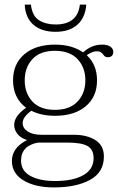

<svg xmlns="http://www.w3.org/2000/svg" viewBox="-20 -675 515 839"><path d="M88 -655H115Q121 -605 150.5 -586.5Q180 -568 223 -568Q319 -568 329 -655H357Q353 -598 318 -567Q283 -536 223 -536Q162 -536 126.5 -566.5Q91 -597 88 -655ZM475 -449Q475 -425 451 -425Q443 -425 439 -428Q435 -431 431 -437Q425 -444 419.5 -447.5Q414 -451 402 -451Q385 -451 359 -434Q404 -392 404 -324Q404 -252 354.5 -210.5Q305 -169 220 -169Q161 -169 117 -191Q79 -164 79 -137Q79 -115 101 -100.5Q123 -86 162 -86H305Q359 -86 396.5 -63Q434 -40 434 9Q434 78 373.5 111Q313 144 216 144Q134 144 83 113.5Q32 83 32 28Q32 -29 98 -63Q70 -72 56 -90Q42 -108 42 -129Q42 -168 94 -204Q37 -247 37 -324Q37 -396 86.5 -438Q136 -480 220 -480Q295 -480 343 -446Q380 -480 426 -480Q450 -480 462.5 -471Q475 -462 475 -449ZM353 -324Q353 -380 319 -416.5Q285 -453 220 -453Q155 -453 121.5 -416.5Q88 -380 88 -324Q88 -268 121.5 -231.5Q155 -195 220 -195Q285 -195 319 -231.5Q353 -268 353 -324ZM146 -52Q72 -38 72 27Q72 71 112.5 93.5Q153 116 221 116Q299 116 344 90.5Q389 65 389 16Q389 -21 363 -36.5Q337 -52 273 -52Z"/></svg>

Font: Taviraj ExtraLight
Style: Regular
Weight: 275
Designer: Katatrad Team
Foundry: CadsonDemak
Version: Version 1.001